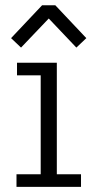

<svg xmlns="http://www.w3.org/2000/svg" viewBox="-20 -724 363 744"><path d="M43.9 0V-48.8H137.7V-432.1H45.9V-481H200.2V-48.8H293.9V0ZM61.5 -539.6 22.9 -576.2 143.1 -703.6H194.3L314.5 -576.2L275.9 -539.6L168.9 -652.3Z"/></svg>

Font: Anaheim
Style: Regular
Weight: 400
Designer: Vernon Adams
Foundry: Vernon Adams
Version: Version 2.001